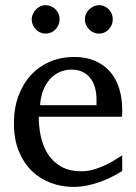

<svg xmlns="http://www.w3.org/2000/svg" viewBox="-20 -716 530 748"><path d="M456.1 -49.8Q435.1 -36.6 412.4 -25.4Q389.6 -14.2 365.5 -5.9Q341.3 2.4 316.4 7.3Q291.5 12.2 266.1 12.2Q220.7 12.2 178.7 -3.2Q136.7 -18.6 104.7 -49.3Q72.8 -80.1 53.5 -126.7Q34.2 -173.3 34.2 -235.8Q34.2 -294.4 51.8 -342Q69.3 -389.6 100.6 -423.6Q131.8 -457.5 174.8 -475.8Q217.8 -494.1 269 -494.1Q315.4 -494.1 350.6 -478.8Q385.7 -463.4 409.2 -436.3Q432.6 -409.2 444.3 -371.3Q456.1 -333.5 456.1 -289.1V-275.9Q456.1 -268.1 455.1 -261.2H130.9Q130.9 -223.1 138.9 -185.1Q147 -147 166 -116.7Q185.1 -86.4 217.3 -67.6Q249.5 -48.8 297.9 -48.8Q319.3 -48.8 340.3 -54.4Q361.3 -60.1 381.6 -68.8Q401.9 -77.6 420.4 -88.6Q439 -99.6 456.1 -110.8ZM356 -328.1Q356 -353 350.1 -374.3Q344.2 -395.5 332.3 -411.1Q320.3 -426.8 302 -435.8Q283.7 -444.8 258.8 -444.8Q233.9 -444.8 212.4 -435.3Q190.9 -425.8 174.6 -407.7Q158.2 -389.6 148.2 -364Q138.2 -338.4 136.2 -306.2H356ZM212.4 -641.1Q212.4 -629.9 208 -619.6Q203.6 -609.4 196.3 -601.6Q189 -593.8 179 -589.4Q168.9 -585 157.7 -585Q146.5 -585 136.7 -589.4Q127 -593.8 119.6 -601.6Q112.3 -609.4 107.9 -619.1Q103.5 -628.9 103.5 -640.1Q103.5 -650.9 107.9 -660.9Q112.3 -670.9 119.6 -678.7Q127 -686.5 136.7 -691.2Q146.5 -695.8 157.7 -695.8Q168.9 -695.8 179 -691.4Q189 -687 196.3 -679.7Q203.6 -672.4 208 -662.4Q212.4 -652.3 212.4 -641.1ZM419.4 -641.1Q419.4 -629.9 415.3 -619.6Q411.1 -609.4 403.8 -601.6Q396.5 -593.8 386.7 -589.4Q377 -585 365.7 -585Q354.5 -585 344.5 -589.4Q334.5 -593.8 326.9 -601.6Q319.3 -609.4 314.9 -619.6Q310.5 -629.9 310.5 -641.1Q310.5 -651.4 314.9 -661.4Q319.3 -671.4 327.1 -679Q335 -686.5 344.7 -691.2Q354.5 -695.8 365.7 -695.8Q377 -695.8 386.7 -691.4Q396.5 -687 403.8 -679.4Q411.1 -671.9 415.3 -661.9Q419.4 -651.9 419.4 -641.1Z"/></svg>

Font: BabelStone Ogham Special
Style: Regular
Weight: 400
Designer: Andrew West
Foundry: BabelStone
Version: Version 1.02 March 14, 2022